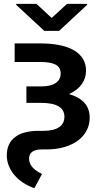

<svg xmlns="http://www.w3.org/2000/svg" viewBox="-20 -773 552 1006"><path d="M192.1 -545.5Q248.9 -545.5 293.3 -536.2Q337.7 -527 368.3 -508.9Q398.8 -490.8 414.8 -464.1Q430.8 -437.5 430.8 -403.1Q430.4 -361.9 407.5 -330.6Q384.6 -299.4 341.6 -280.2Q394.5 -264.9 422.1 -234.6Q449.6 -204.2 449.9 -156.6Q449.9 -120.7 434.5 -90.2Q419 -59.7 389.7 -37.5Q360.4 -15.3 318.2 -2.7Q275.9 9.9 223 9.9H198.2Q165.8 9.9 149 22.2Q132.1 34.4 132.5 58.2Q132.1 82.4 149.3 102.5Q166.5 122.5 200.3 138.5L159.8 213.1Q126.8 201.3 100.1 183.6Q73.5 165.8 54.9 143.6Q36.2 121.4 26.1 95.7Q16 70 15.6 41.9Q15.3 -20.6 57.9 -54Q100.5 -87.4 180.8 -87.4H207Q260.7 -87.4 289.1 -106.2Q317.5 -125 317.5 -161.6Q317.1 -234 194.6 -234H118.3V-320.3H197.4Q246.1 -320.3 272.2 -338.4Q298.3 -356.5 297.9 -388.8Q297.6 -420.1 271.8 -434.1Q246.1 -448.2 192.1 -448.2H56.8V-545.5ZM250.7 -679 331.3 -752.8H436.4V-747.5L289.8 -611.2H212L65 -747.5V-752.8H171.2Z"/></svg>

Font: Interop SemBd
Style: Regular
Weight: 600
Designer: Rasmus Andersson, Google, Jang Haemin
Foundry: jhaemin
Version: Version 1.008